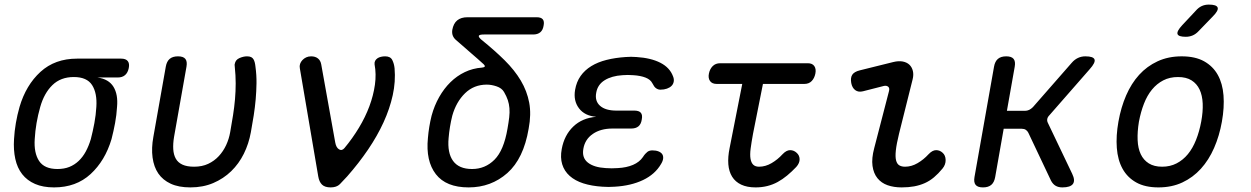

<svg xmlns="http://www.w3.org/2000/svg" viewBox="-20 -805 5440 835"><path d="M492 -468H404Q453 -461 473.5 -427.5Q494 -394 489 -340Q487 -305 480.5 -270Q474 -235 465 -200Q437 -106 374 -48Q311 10 215 10Q167 10 132.5 -5Q98 -20 76.5 -47.5Q55 -75 46.5 -114Q38 -153 41 -200Q43 -235 49 -270Q55 -305 65 -340Q93 -435 156 -492.5Q219 -550 315 -550H507Q527 -550 535.5 -539.5Q544 -529 540 -509Q536 -489 524 -478.5Q512 -468 492 -468ZM230 -70Q259 -70 281.5 -79Q304 -88 322 -105Q340 -122 353 -146Q366 -170 375 -200Q384 -235 390.5 -270Q397 -305 399 -340Q403 -400 380.5 -435Q358 -470 301 -470Q244 -470 208 -435Q172 -400 155 -340Q145 -305 139 -270Q133 -235 131 -200Q127 -140 150 -105Q173 -70 230 -70Z M701 -515Q705 -538 718 -549Q731 -560 754 -560Q777 -560 786 -549Q795 -538 791 -515L737 -210Q732 -180 733.5 -156Q735 -132 744.5 -115Q754 -98 773.5 -89Q793 -80 824 -80Q859 -80 885.5 -92.5Q912 -105 931.5 -126Q951 -147 963.5 -174Q976 -201 981 -230Q988 -269 993.5 -304Q999 -339 1002 -373.5Q1005 -408 1005 -442.5Q1005 -477 1001 -515Q1001 -518 1000.5 -521Q1000 -524 1001 -527Q1004 -545 1021.5 -552.5Q1039 -560 1054 -560Q1066 -560 1072.5 -556.5Q1079 -553 1082.5 -547Q1086 -541 1088 -533Q1090 -525 1091 -515Q1096 -478 1095.5 -443Q1095 -408 1092 -373.5Q1089 -339 1083.5 -303.5Q1078 -268 1071 -230Q1062 -180 1040.5 -136.5Q1019 -93 985.5 -60.5Q952 -28 907.5 -9Q863 10 808 10Q757 10 722.5 -6Q688 -22 668.5 -50.5Q649 -79 643.5 -120Q638 -161 647 -210Z M1364 -38 1284 -508Q1282 -518 1285 -527Q1288 -536 1295 -543.5Q1302 -551 1311.5 -555.5Q1321 -560 1333 -560Q1351 -560 1362.5 -551Q1374 -542 1377 -525L1438 -185Q1442 -163 1454.5 -155.5Q1467 -148 1478 -161Q1513 -203 1541 -249.5Q1569 -296 1586.5 -343Q1604 -390 1610.5 -436.5Q1617 -483 1609 -525Q1608 -534 1611.5 -540.5Q1615 -547 1621.5 -551.5Q1628 -556 1637 -558Q1646 -560 1655 -560Q1678 -560 1686 -544Q1694 -528 1696 -508Q1701 -450 1688 -391Q1675 -332 1648 -273Q1621 -214 1581 -155Q1541 -96 1490 -38Q1472 -18 1458 -4Q1444 10 1418 10Q1393 10 1380.5 -2Q1368 -14 1364 -38Z M2074 -632Q2131 -586 2174.5 -543Q2218 -500 2245 -454.5Q2272 -409 2281.5 -358.5Q2291 -308 2279 -245Q2257 -115 2186.5 -52.5Q2116 10 2018 10Q1920 10 1875.5 -47.5Q1831 -105 1841 -205Q1843 -229 1847 -253.5Q1851 -278 1857 -302Q1869 -346 1890 -383Q1911 -420 1939 -447.5Q1967 -475 2001.5 -491.5Q2036 -508 2076 -511Q2086 -512 2088 -515.5Q2090 -519 2084 -525Q2059 -548 2028.5 -574Q1998 -600 1962 -632Q1953 -640 1949 -650.5Q1945 -661 1947 -675Q1952 -703 1968.5 -716.5Q1985 -730 2013 -730H2314Q2333 -730 2340.5 -721Q2348 -712 2344 -693Q2341 -674 2329.5 -664.5Q2318 -655 2299 -655H2085Q2065 -655 2062.5 -649.5Q2060 -644 2074 -632ZM2172 -405Q2162 -422 2139.5 -429.5Q2117 -437 2097 -437Q2041 -437 2002.5 -399.5Q1964 -362 1947 -302Q1941 -278 1937 -253.5Q1933 -229 1931 -205Q1925 -140 1950.5 -105Q1976 -70 2033 -70Q2090 -70 2130.5 -110.5Q2171 -151 2187 -245Q2192 -273 2194.5 -294.5Q2197 -316 2195.5 -334.5Q2194 -353 2188.5 -369.5Q2183 -386 2172 -405Z M2907 -473Q2912 -461 2910 -450Q2908 -439 2900.5 -431.5Q2893 -424 2880.5 -419.5Q2868 -415 2852 -415Q2847 -415 2842.5 -416.5Q2838 -418 2833.5 -421Q2829 -424 2825 -429.5Q2821 -435 2817 -443Q2809 -459 2787.5 -467.5Q2766 -476 2734 -478Q2722 -479 2710.5 -479Q2699 -479 2687 -478Q2640 -475 2609.5 -456Q2579 -437 2573 -402Q2566 -366 2589.5 -345Q2613 -324 2661 -324H2739Q2759 -324 2767 -314.5Q2775 -305 2771 -285Q2768 -265 2756.5 -255.5Q2745 -246 2725 -246H2644Q2592 -246 2558 -222.5Q2524 -199 2517 -158Q2510 -119 2536.5 -98Q2563 -77 2614 -74Q2627 -73 2640.5 -73Q2654 -73 2667 -74Q2705 -76 2733 -88Q2761 -100 2776 -122Q2781 -130 2786 -135.5Q2791 -141 2795.5 -144.5Q2800 -148 2805.5 -149.5Q2811 -151 2817 -151Q2833 -151 2844 -146.5Q2855 -142 2860 -134.5Q2865 -127 2864 -116Q2863 -105 2855 -92Q2829 -47 2776.5 -22Q2724 3 2653 7Q2640 8 2626.5 8Q2613 8 2600 7Q2553 4 2517 -7.5Q2481 -19 2457.5 -40Q2434 -61 2425 -90.5Q2416 -120 2423 -157Q2434 -217 2473 -254.5Q2512 -292 2573 -297Q2523 -301 2498 -334Q2473 -367 2481 -414Q2487 -449 2505 -474.5Q2523 -500 2551.5 -517.5Q2580 -535 2618 -544.5Q2656 -554 2701 -557Q2713 -558 2724.5 -558Q2736 -558 2748 -557Q2811 -553 2852 -532Q2893 -511 2907 -473Z M3493 -530Q3513 -530 3521.5 -517.5Q3530 -505 3526 -485Q3522 -465 3510 -452.5Q3498 -440 3478 -440H3298L3255 -224Q3248 -186 3244.5 -159Q3241 -132 3244 -114.5Q3247 -97 3256 -88.5Q3265 -80 3281 -80Q3309 -80 3335.5 -95.5Q3362 -111 3383 -134Q3400 -152 3416 -152Q3432 -152 3444 -141Q3457 -130 3457.5 -113Q3458 -96 3443 -79Q3423 -58 3403 -41.5Q3383 -25 3362 -13.5Q3341 -2 3317 4Q3293 10 3266 10Q3229 10 3203.5 -2Q3178 -14 3164 -36.5Q3150 -59 3147.5 -90.5Q3145 -122 3153 -161L3208 -440H3097Q3077 -440 3068 -452.5Q3059 -465 3063 -485Q3067 -505 3079.5 -517.5Q3092 -530 3112 -530Z M3733 -408Q3713 -403 3699.5 -413Q3686 -423 3682 -444Q3678 -467 3686.5 -480Q3695 -493 3719 -499L3864 -535Q3888 -541 3906 -537.5Q3924 -534 3935 -523.5Q3946 -513 3950 -496.5Q3954 -480 3949 -460L3890 -224Q3879 -179 3876 -151Q3873 -123 3877 -107.5Q3881 -92 3891 -86Q3901 -80 3916 -80Q3944 -80 3970.5 -95.5Q3997 -111 4018 -134Q4035 -152 4051 -152Q4067 -152 4079 -141Q4092 -130 4092.5 -109.5Q4093 -89 4079 -72Q4061 -50 4042 -34Q4023 -18 4001.5 -8.5Q3980 1 3955.5 5.5Q3931 10 3901 10Q3867 10 3840 0.5Q3813 -9 3796 -30Q3779 -51 3774.5 -83.5Q3770 -116 3782 -161L3846 -408Q3850 -422 3842.5 -428Q3835 -434 3823 -431Z M4255 10Q4232 10 4223 -1Q4214 -12 4218 -35L4303 -515Q4307 -538 4320 -549Q4333 -560 4356 -560Q4379 -560 4388 -549Q4397 -538 4393 -515L4359 -323H4437Q4447 -323 4455.5 -327Q4464 -331 4472 -339L4641 -532Q4653 -546 4668 -553Q4683 -560 4700 -560Q4735 -560 4740 -546.5Q4745 -533 4719 -504L4544 -304Q4536 -296 4534.5 -287.5Q4533 -279 4537 -271L4643 -49Q4657 -20 4646 -5Q4635 10 4600 10Q4583 10 4571 3Q4559 -4 4551 -19L4452 -228Q4448 -236 4441 -240.5Q4434 -245 4424 -245H4345L4308 -35Q4304 -12 4291 -1Q4278 10 4255 10Z M5018 10Q4960 10 4921.5 -11.5Q4883 -33 4862 -71Q4841 -109 4837 -161.5Q4833 -214 4844 -276Q4855 -338 4877.5 -390Q4900 -442 4934 -479.5Q4968 -517 5014.5 -538.5Q5061 -560 5119 -560Q5178 -560 5216.5 -538.5Q5255 -517 5276 -479.5Q5297 -442 5301 -390Q5305 -338 5294 -276Q5283 -214 5260 -161.5Q5237 -109 5202.5 -71Q5168 -33 5122 -11.5Q5076 10 5018 10ZM5034 -80Q5069 -80 5097 -94.5Q5125 -109 5146 -134.5Q5167 -160 5181.5 -196.5Q5196 -233 5204 -276Q5212 -319 5210.5 -354.5Q5209 -390 5197 -415.5Q5185 -441 5162 -455.5Q5139 -470 5103 -470Q5067 -470 5039 -455.5Q5011 -441 4990 -415.5Q4969 -390 4955 -354Q4941 -318 4933 -275Q4926 -232 4927.5 -196Q4929 -160 4941 -134.5Q4953 -109 4976 -94.5Q4999 -80 5034 -80ZM5193 -670Q5181 -657 5167 -651Q5153 -645 5137 -645Q5105 -645 5101 -657Q5097 -669 5121 -695L5180 -758Q5192 -772 5206 -778.5Q5220 -785 5237 -785Q5271 -785 5275.5 -772Q5280 -759 5254 -733Z"/></svg>

Font: Maple Mono NL
Style: Italic
Weight: 400
Italic angle: -10°
Monospace: yes
Designer: subframe7536
Version: Version 7.000